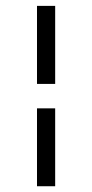

<svg xmlns="http://www.w3.org/2000/svg" viewBox="-20 -690 315 656"><path d="M106.4 -403.3V-669.9H168.5V-403.3ZM106.4 -53.7V-319.8H168.5V-53.7Z"/></svg>

Font: Elstob 18pt
Style: Regular
Weight: 400
Designer: Peter S. Baker
Version: Version 1.015